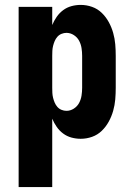

<svg xmlns="http://www.w3.org/2000/svg" viewBox="-20 -558 540 783"><path d="M56 205V-530H193V-456Q200 -473 211 -489Q222 -505 237.5 -516.5Q253 -528 271.5 -533Q290 -538 309 -538Q333 -538 355.5 -530Q378 -522 395 -505.5Q412 -489 423.5 -468Q435 -447 441.5 -424Q448 -401 450 -377.5Q452 -354 452 -330V-200Q452 -176 450 -152.5Q448 -129 441.5 -106Q435 -83 423.5 -62Q412 -41 395 -24.5Q378 -8 355.5 0Q333 8 309 8Q290 8 271.5 3Q253 -2 237.5 -13.5Q222 -25 211 -41Q200 -57 193 -74V205ZM251 -106Q267 -106 281 -115Q295 -124 302.5 -138Q310 -152 312.5 -168Q315 -184 315 -200V-330Q315 -346 312.5 -362Q310 -378 302.5 -392Q295 -406 281 -415Q267 -424 251 -424Q241 -424 231 -420Q221 -416 214 -408Q207 -400 203 -390.5Q199 -381 196.5 -371Q194 -361 193.5 -350.5Q193 -340 193 -330V-200Q193 -190 193.5 -179.5Q194 -169 196.5 -159Q199 -149 203 -139.5Q207 -130 214 -122Q221 -114 231 -110Q241 -106 251 -106Z"/></svg>

Font: iosevka_custom_sans_ss08 Heavy
Style: Regular
Weight: 900
Designer: Belleve Invis
Foundry: Belleve Invis
Version: Version 10.3.0; ttfautohint (v1.8.3)